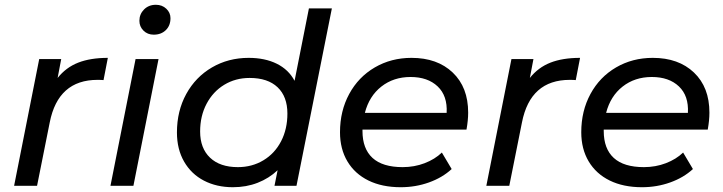

<svg xmlns="http://www.w3.org/2000/svg" viewBox="-20 -777 3024 803"><path d="M431 -535 413 -442Q404 -443 388 -443Q223 -443 188 -265L135 0H39L144 -530H236L221 -451Q256 -495 307 -515Q358 -535 431 -535Z M547 -530H643L538 0H442ZM563 -690Q563 -718 582.5 -737.5Q602 -757 632 -757Q658 -757 675.5 -740.5Q693 -724 693 -701Q693 -670 673.5 -651Q654 -632 623 -632Q597 -632 580 -649Q563 -666 563 -690Z M1368 -742 1220 0H1128L1141 -65Q1105 -31 1057.5 -12.5Q1010 6 954 6Q886 6 833 -21.5Q780 -49 750 -101Q720 -153 720 -223Q720 -313 759 -384Q798 -455 866.5 -495Q935 -535 1020 -535Q1088 -535 1137.5 -510.5Q1187 -486 1212 -439L1272 -742ZM1182 -302Q1182 -373 1141 -412Q1100 -451 1024 -451Q965 -451 918 -422.5Q871 -394 844 -343Q817 -292 817 -227Q817 -157 858.5 -117.5Q900 -78 975 -78Q1034 -78 1081.5 -106.5Q1129 -135 1155.5 -186Q1182 -237 1182 -302Z M1496 -235V-229Q1496 -155 1538 -116.5Q1580 -78 1664 -78Q1713 -78 1756 -94.5Q1799 -111 1828 -139L1869 -70Q1830 -34 1774 -14Q1718 6 1656 6Q1578 6 1521 -22Q1464 -50 1433 -102Q1402 -154 1402 -224Q1402 -313 1440.5 -384Q1479 -455 1547.5 -495Q1616 -535 1701 -535Q1809 -535 1873.5 -473.5Q1938 -412 1938 -306Q1938 -274 1931 -235ZM1506 -305H1848Q1852 -376 1810.5 -415.5Q1769 -455 1697 -455Q1626 -455 1575 -415Q1524 -375 1506 -305Z M2406 -535 2388 -442Q2379 -443 2363 -443Q2198 -443 2163 -265L2110 0H2014L2119 -530H2211L2196 -451Q2231 -495 2282 -515Q2333 -535 2406 -535Z M2505 -235V-229Q2505 -155 2547 -116.5Q2589 -78 2673 -78Q2722 -78 2765 -94.5Q2808 -111 2837 -139L2878 -70Q2839 -34 2783 -14Q2727 6 2665 6Q2587 6 2530 -22Q2473 -50 2442 -102Q2411 -154 2411 -224Q2411 -313 2449.5 -384Q2488 -455 2556.5 -495Q2625 -535 2710 -535Q2818 -535 2882.5 -473.5Q2947 -412 2947 -306Q2947 -274 2940 -235ZM2515 -305H2857Q2861 -376 2819.5 -415.5Q2778 -455 2706 -455Q2635 -455 2584 -415Q2533 -375 2515 -305Z"/></svg>

Font: Idrija
Style: Italic
Weight: 500
Italic angle: -11.3°
Designer: Julieta Ulanovsky
Foundry: Julieta Ulanovsky
Version: Version 7.200